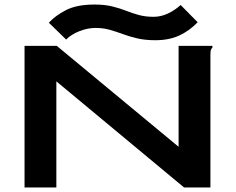

<svg xmlns="http://www.w3.org/2000/svg" viewBox="-20 -825 1040 845"><path d="M88 -623H230L766 -179V-623H915V-616Q909 -610 907.5 -603Q906 -596 906 -579V0H790L228 -467V0H88ZM775 -803 850 -727Q813 -689 768.5 -668.5Q724 -648 664 -648Q619 -648 584.5 -656Q550 -664 520.5 -675Q491 -686 462.5 -694Q434 -702 400 -702Q366 -702 330 -688Q294 -674 271 -651L195 -725Q223 -756 270.5 -780.5Q318 -805 396 -805Q440 -805 473 -797Q506 -789 534 -778Q562 -767 591 -759Q620 -751 656 -751Q688 -751 719 -765.5Q750 -780 775 -803Z"/></svg>

Font: Inconsolata UltraExpanded ExtraBold
Style: Regular
Weight: 800
Width: 9
Monospace: yes
Designer: Raph Levien, Cyreal, Brenton Simpson
Foundry: Raph Levien, Cyreal, Google
Version: Version 3.001; ttfautohint (v1.8.2.53-6de2)